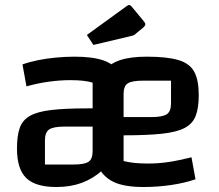

<svg xmlns="http://www.w3.org/2000/svg" viewBox="-20 -738 879 769"><path d="M206 11Q122 11 85 -25Q48 -61 48 -143Q48 -194 59 -225.5Q70 -257 100 -274Q130 -291 186 -297.5Q242 -304 332 -304H381V-231H239Q194 -231 177 -219.5Q160 -208 160 -176V-79H273Q318 -79 334.5 -90Q351 -101 351 -133V-407Q319 -417 262 -417Q221 -417 176.5 -411Q132 -405 86 -392L70 -480Q98 -490 132.5 -497Q167 -504 205 -507.5Q243 -511 279 -511Q350 -511 393 -496.5Q436 -482 455.5 -449.5Q475 -417 475 -363V-50L389 -55Q352 -22 307 -5.5Q262 11 206 11ZM555 11Q477 11 434.5 -9.5Q392 -30 370 -76L394 -452Q419 -483 460.5 -497Q502 -511 568 -511Q649 -511 694.5 -497.5Q740 -484 758 -450.5Q776 -417 776 -357Q776 -306 764 -274.5Q752 -243 720.5 -226Q689 -209 629.5 -202.5Q570 -196 475 -196H445V-269H584Q631 -269 648 -280.5Q665 -292 665 -324V-415H554Q508 -415 491.5 -404Q475 -393 475 -361V-93Q495 -88 518.5 -85.5Q542 -83 573 -83Q614 -83 654.5 -89Q695 -95 747 -108L763 -20Q720 -5 665.5 3Q611 11 555 11ZM354 -558 328 -598 488 -714Q493 -718 497 -718Q502 -718 507 -712L555 -654Q562 -646 562 -641Q562 -635 554 -628L525 -604Q520 -599 515.5 -597Q511 -595 502 -593Z"/></svg>

Font: Changa Medium
Style: Regular
Weight: 500
Designer: Eduardo Rodriguez Tunni
Foundry: Eduardo Rodriguez Tunni
Version: Version 3.003